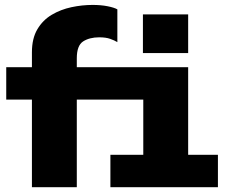

<svg xmlns="http://www.w3.org/2000/svg" viewBox="-20 -780 940 800"><path d="M113 0V-365H6V-500H113V-562Q113 -620 135.8 -658.2Q158.5 -696.5 195.8 -718.5Q233 -740.5 277.5 -750Q322 -759.5 366 -759.5Q400.5 -759.5 428.2 -754Q456 -748.5 469 -741V-604.5Q456.5 -612 438.8 -618.2Q421 -624.5 393.5 -624.5Q353 -624.5 326.5 -607.5Q300 -590.5 300 -537V-500H764V-135H888V0H440V-135H577V-365H300V0ZM575.5 -720H764V-559H575.5Z"/></svg>

Font: Trispace ExtraBold
Style: Regular
Weight: 800
Designer: Tyler Finck
Foundry: Etcetera Type Company
Version: Version 1.210; ttfautohint (v1.8.3)